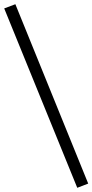

<svg xmlns="http://www.w3.org/2000/svg" viewBox="-44 -758 439 912"><path d="M-24 -718 29 -738 375 114 323 134Z"/></svg>

Font: Maitree Light
Style: Regular
Weight: 300
Designer: CadsonDemak Team
Foundry: CadsonDemak
Version: Version 1.001